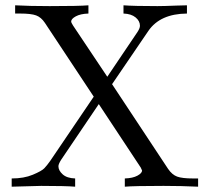

<svg xmlns="http://www.w3.org/2000/svg" viewBox="-20 -703 790 723"><path d="M24 0V-31Q70 -31 103.5 -45Q137 -59 147 -69.5Q157 -80 169 -97L333 -339L149 -617Q135 -638 116 -645Q97 -652 56 -652H37V-683Q92 -680 167 -680Q278 -680 313 -683V-652Q283 -651 265.5 -641.5Q248 -632 248 -622Q248 -618 255 -607L384 -414L498 -583Q507 -597 507 -606Q507 -624 490.5 -637.5Q474 -651 445 -652V-683Q485 -680 573 -680Q584 -680 602.5 -680.5Q621 -681 645.5 -682Q670 -683 684 -683V-652Q583 -651 539 -587L402 -386L613 -67Q628 -45 647 -38Q666 -31 707 -31H726V0Q663 -3 596 -3Q485 -3 450 0V-31Q480 -32 497.5 -41.5Q515 -51 515 -61Q515 -62 510 -72L352 -311L210 -101Q200 -85 200 -77Q200 -61 216 -46.5Q232 -32 263 -31V0Q227 -3 135 -3Q132 -3 24 0Z"/></svg>

Font: CMU Serif
Style: Roman
Weight: 500
Version: Version 0.7.0